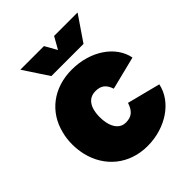

<svg xmlns="http://www.w3.org/2000/svg" viewBox="-197 -817 937 937"><g transform="rotate(-45 271.0 -348.5)"><path d="M101 -700 186 -571H408L496 -700H334L299 -638L264 -700ZM277 3C403 3 510 -70 530 -170L358 -214C345 -173 324 -153 283 -153C245 -153 223 -183 215 -222C212 -235 211 -249 211 -264C211 -282 214 -302 219 -317C229 -345 249 -367 286 -367C324 -367 345 -351 358 -312L530 -355C511 -453 406 -523 279 -523C152 -523 58 -450 31 -336C25 -314 22 -289 22 -263C22 -238 25 -215 30 -192C57 -76 150 3 277 3Z"/></g></svg>

Font: Arthouse Owned Black
Style: Regular
Weight: 900
Designer: Jeremy Tribby
Foundry: Tribby Type
Version: Version 1.000;PS 001.000;hotconv 1.0.88;makeotf.lib2.5.64775